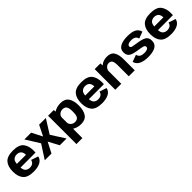

<svg xmlns="http://www.w3.org/2000/svg" viewBox="359 -2140 3904 3904"><g transform="rotate(-45 2310.5 -188.0)"><path d="M332.5 6C472 6 591.5 -38.5 611.5 -150L458 -201.5C447.5 -137 393 -106 333 -106C290.5 -106 257 -119 231.5 -144.5C213 -163.5 201 -196.5 196.5 -244H627C629 -259 630 -276.5 630 -297C630 -390 608.5 -464 565 -517.5C521.5 -571.5 443 -598.5 329.5 -598.5C219 -598.5 141 -572 95.5 -519C50 -466 27.5 -391 27.5 -294.5C27.5 -200 50 -126.5 95 -73.5C140.5 -20.5 219.5 6 332.5 6ZM196.5 -349.5C201 -397.5 212.5 -431 231.5 -450C256.5 -475 289.5 -488 330 -488C370.5 -488 402.5 -476 425 -453C446 -432 457.5 -397.5 459.5 -349.5Z M650 0H843L960.5 -226.5L1082 0H1276.5L1087.5 -296.5L1273.5 -593H1080.5L968 -366L851.5 -593H656.5L841.5 -296.5Z M1338 222H1510V-47C1511 -46 1511.5 -45.5 1512.5 -45C1565 -12.5 1627 4 1698 4C1779 4 1837.5 -23 1874 -77C1910 -131 1928 -205 1928 -298C1928 -391 1910 -464 1874 -517.5C1837.5 -571 1779 -597.5 1698 -597.5C1627 -597.5 1565 -581 1512.5 -548.5C1510.5 -547 1508 -545.5 1506 -544L1502 -593H1338ZM1510 -225.5V-368.5C1511 -399 1523.5 -425 1548 -446.5C1573.5 -468.5 1603.5 -479.5 1638 -479.5C1675 -479.5 1704 -467.5 1724 -443C1744 -418.5 1754 -370 1754 -297C1754 -223 1744 -174 1724 -150C1704 -125.5 1675 -113.5 1638 -113.5C1603.5 -113.5 1573.5 -124.5 1548 -146.5C1523.5 -167.5 1511 -193.5 1510 -225.5Z M2298.5 6C2438 6 2557.5 -38.5 2577.5 -150L2424 -201.5C2413.5 -137 2359 -106 2299 -106C2256.5 -106 2223 -119 2197.5 -144.5C2179 -163.5 2167 -196.5 2162.5 -244H2593C2595 -259 2596 -276.5 2596 -297C2596 -390 2574.5 -464 2531 -517.5C2487.5 -571.5 2409 -598.5 2295.5 -598.5C2185 -598.5 2107 -572 2061.5 -519C2016 -466 1993.5 -391 1993.5 -294.5C1993.5 -200 2016 -126.5 2061 -73.5C2106.5 -20.5 2185.5 6 2298.5 6ZM2162.5 -349.5C2167 -397.5 2178.5 -431 2197.5 -450C2222.5 -475 2255.5 -488 2296 -488C2336.5 -488 2368.5 -476 2391 -453C2412 -432 2423.5 -397.5 2425.5 -349.5Z M2678 0H2850V-377C2856 -400 2866 -420.5 2880 -437.5C2904 -465.5 2933 -479.5 2967.5 -479.5C3000.5 -479.5 3025 -468 3041 -445.5C3057 -422.5 3065.5 -378 3065.5 -312.5V0H3237V-320.5C3237 -405 3222.5 -472.5 3192.5 -522.5C3162.5 -573 3109.5 -598 3032.5 -598C2957 -598 2895 -575.5 2846.5 -531L2841.5 -593H2678Z M3626.5 5C3714 5 3783.5 -9 3835 -37C3886.5 -65 3912.5 -112.5 3912.5 -178.5C3912.5 -237 3892.5 -279 3852.5 -304C3812.5 -328.5 3748.5 -346.5 3661.5 -358C3607.5 -365.5 3567.5 -372.5 3541 -379C3515 -385 3501.5 -400 3501.5 -423.5C3501.5 -441.5 3512 -456 3532.5 -467.5C3553 -479 3581.5 -484.5 3618 -484.5C3656.5 -484.5 3687.5 -477 3711.5 -462.5C3735.5 -447.5 3751 -424 3758 -392L3903.5 -446C3890 -499.5 3860.5 -538 3815 -562C3770 -585.5 3705 -597.5 3621 -597.5C3534 -597.5 3464 -583.5 3411.5 -555.5C3358.5 -527.5 3332 -483 3332 -421.5C3332 -361.5 3351 -319.5 3389.5 -295C3428 -270.5 3492.5 -252.5 3583.5 -240.5C3640 -232 3680.5 -224 3705.5 -216.5C3730 -209 3742.5 -193.5 3742.5 -169C3742.5 -150 3732 -135 3711.5 -124.5C3691 -114 3661.5 -109 3623.5 -109C3587 -109 3555.5 -116 3528.5 -131C3502 -146 3485 -171.5 3478.5 -206.5L3327.5 -151.5C3343 -95.5 3376 -55.5 3428 -31.5C3479.5 -7 3545.5 5 3626.5 5Z M4284 6C4423.5 6 4543 -38.5 4563 -150L4409.5 -201.5C4399 -137 4344.5 -106 4284.5 -106C4242 -106 4208.5 -119 4183 -144.5C4164.5 -163.5 4152.5 -196.5 4148 -244H4578.5C4580.5 -259 4581.5 -276.5 4581.5 -297C4581.5 -390 4560 -464 4516.5 -517.5C4473 -571.5 4394.5 -598.5 4281 -598.5C4170.5 -598.5 4092.5 -572 4047 -519C4001.5 -466 3979 -391 3979 -294.5C3979 -200 4001.5 -126.5 4046.5 -73.5C4092 -20.5 4171 6 4284 6ZM4148 -349.5C4152.5 -397.5 4164 -431 4183 -450C4208 -475 4241 -488 4281.5 -488C4322 -488 4354 -476 4376.5 -453C4397.5 -432 4409 -397.5 4411 -349.5Z"/></g></svg>

Font: Anybody
Style: Bold
Weight: 700
Designer: Tyler Finck
Foundry: Etcetera Type Company
Version: Version 1.110